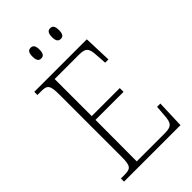

<svg xmlns="http://www.w3.org/2000/svg" viewBox="-268 -992 1080 1080"><g transform="rotate(-45 272.0 -452.0)"><path d="M359 -819C377 -819 387 -829 387 -861C387 -894 377 -904 359 -904C342 -904 331 -894 331 -861C331 -829 342 -819 359 -819ZM204 -819C221 -819 232 -829 232 -861C232 -894 221 -904 204 -904C186 -904 176 -894 176 -861C176 -829 186 -819 204 -819ZM43 0H492L498 -166H472L467 -102C463 -48 454 -30 397 -30H174L175 -359H398V-389H175V-684H368C425 -684 434 -667 437 -606L441 -548H467L461 -714H43V-689H72C120 -689 132 -679 132 -605V-108C132 -35 120 -25 72 -25H43Z"/></g></svg>

Font: Noto Serif Devanagari SemiCondensed ExtraLight
Style: Regular
Weight: 200
Width: 4
Designer: Universal Thirst, Indian Type Foundry and the Monotype Design Team
Foundry: Monotype Imaging Inc.
Version: Version 2.004